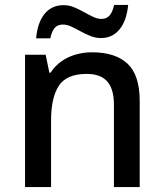

<svg xmlns="http://www.w3.org/2000/svg" viewBox="-20 -762 667 782"><path d="M82 0V-539H166L181 -466H186Q204 -494 230.5 -512.5Q257 -531 289 -540Q321 -549 355 -549Q450 -549 499.5 -502.5Q549 -456 549 -351V0H444V-336Q444 -399 417 -430Q390 -461 333 -461Q251 -461 219.5 -412.5Q188 -364 188 -272V0ZM127 -606Q133 -671 162 -706Q191 -741 239 -741Q261 -741 281.5 -732.5Q302 -724 321.5 -713Q341 -702 359 -693.5Q377 -685 393 -685Q414 -685 426 -698.5Q438 -712 445 -742H502Q496 -678 467 -642.5Q438 -607 391 -607Q370 -607 349.5 -615Q329 -623 309 -634Q289 -645 271 -653.5Q253 -662 236 -662Q215 -662 203 -648.5Q191 -635 185 -606Z"/></svg>

Font: Noto Sans Symbols Medium
Style: Regular
Weight: 500
Version: Version 2.002